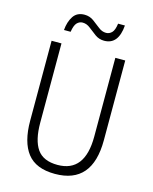

<svg xmlns="http://www.w3.org/2000/svg" viewBox="-133 -992 865 1088"><g transform="rotate(15 300.0 -447.5)"><path d="M174 -791Q180 -830 194 -844.5Q208 -859 227 -859Q251 -859 272 -842Q293 -825 316.5 -808Q340 -791 370 -791Q453 -791 462 -905H422Q417 -866 402.5 -851.5Q388 -837 369 -837Q345 -837 324 -854Q303 -871 279.5 -888Q256 -905 226 -905Q182 -905 160.5 -872.5Q139 -840 135 -791ZM515 -246V-714H457V-252Q457 -43 297 -43Q213 -43 177 -94.5Q141 -146 141 -249V-714H83V-245Q83 -120 133.5 -55Q184 10 296 10Q515 10 515 -246Z"/></g></svg>

Font: Noto Sans Mono UI Light
Style: Regular
Weight: 300
Designer: Monotype Design team
Foundry: Monotype Imaging Inc.
Version: 1.000